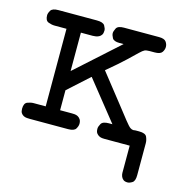

<svg xmlns="http://www.w3.org/2000/svg" viewBox="-89 -513 703 734"><g transform="rotate(15 262.5 -146.0)"><path d="M17 -30Q17 -52 30 -57Q43 -62 54 -62H102V-369H55Q43 -369 30 -374Q17 -379 17 -400Q17 -408 23.5 -419Q30 -430 54 -430H206Q231 -430 237.5 -419Q244 -408 244 -400Q244 -389 240 -383Q236 -377 230 -374Q224 -371 217.5 -370Q211 -369 206 -369H159V-217L328 -369H312Q289 -369 283 -380Q277 -391 277 -399Q277 -406 283 -418Q289 -430 313 -430H452Q473 -430 480 -420.5Q487 -411 487 -400Q487 -389 480 -379Q473 -369 451 -369H431Q418 -369 411.5 -366Q405 -363 393 -351.5Q381 -340 357 -317Q333 -294 285 -254Q339 -186 369 -147.5Q399 -109 414.5 -89.5Q430 -70 436.5 -65.5Q443 -61 449 -61Q451 -61 453 -61.5Q455 -62 458 -62H472Q497 -62 502.5 -49.5Q508 -37 508 -25V102Q508 125 497.5 131.5Q487 138 479 138Q468 138 462 133Q456 128 453.5 121Q451 114 451 107.5Q451 101 451 98V0H351Q348 0 342 -0.5Q336 -1 330 -4Q324 -7 319.5 -13Q315 -19 315 -31Q315 -39 321.5 -50.5Q328 -62 352 -62H366L243 -216H242L159 -141V-62H206Q210 -62 216.5 -61.5Q223 -61 229 -58Q235 -55 239.5 -48.5Q244 -42 244 -31Q244 -22 237.5 -11Q231 0 207 0H56Q51 0 44 -0.5Q37 -1 31 -4Q25 -7 21 -13Q17 -19 17 -30Z"/></g></svg>

Font: CMU Typewriter Custom
Style: Regular
Weight: 500
Monospace: yes
Version: Version 0.7.0